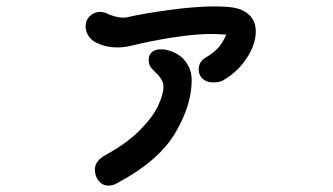

<svg xmlns="http://www.w3.org/2000/svg" viewBox="-20 -517 1040 599"><path d="M778 -419Q778 -379 750 -336Q722 -293 677 -267Q667 -260 644 -260Q625 -260 612.5 -271Q600 -282 600 -299Q600 -313 605.5 -322Q611 -331 624 -339Q645 -351 659.5 -366.5Q674 -382 686 -409Q656 -411 639 -411Q589 -411 518.5 -400Q448 -389 388 -374Q366 -369 346 -369Q306 -369 273 -388Q260 -397 253.5 -409.5Q247 -422 247 -436Q247 -454 260 -466.5Q273 -479 291 -480Q300 -480 309 -477Q340 -462 364 -462Q373 -462 376 -463Q428 -475 509 -486Q590 -497 652 -497Q712 -497 736 -485Q778 -465 778 -419ZM578 -267Q578 -188 526 -101Q474 -14 346 54Q334 62 318 62Q300 62 288 47.5Q276 33 276 12Q276 -2 284.5 -13Q293 -24 305 -31Q372 -67 413.5 -108Q455 -149 472.5 -185.5Q490 -222 490 -247Q490 -258 483 -270Q476 -282 464 -292Q451 -305 447.5 -312Q444 -319 444 -331Q444 -346 454 -354.5Q464 -363 479 -363Q494 -363 497 -362Q537 -353 557.5 -327Q578 -301 578 -267Z"/></svg>

Font: Tsukimi Rounded SemiBold
Style: Regular
Weight: 600
Designer: Takashi Funayama
Foundry: Takashi Funayama
Version: Version 1.032; ttfautohint (v1.8.3)